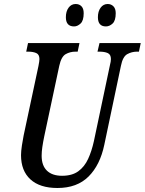

<svg xmlns="http://www.w3.org/2000/svg" viewBox="-20 -929 723 959"><path d="M267 10Q179 10 132 -33Q85 -76 85 -154Q85 -173 89.5 -203Q94 -233 98 -252L172 -599Q177 -624 177 -634Q177 -657 161 -664Q145 -671 121 -671H111L120 -714H377L368 -671H357Q330 -671 308 -658.5Q286 -646 276 -600L201 -248Q195 -219 191.5 -195Q188 -171 188 -151Q188 -102 214.5 -76.5Q241 -51 290 -51Q340 -51 371 -73.5Q402 -96 420 -135Q438 -174 449 -224L529 -603Q534 -622 534 -634Q534 -657 518 -664Q502 -671 477 -671H467L477 -714H683L674 -671H664Q638 -671 615.5 -658.5Q593 -646 584 -600L501 -206Q480 -105 422.5 -47.5Q365 10 267 10ZM509 -797Q469 -797 469 -843Q469 -872 482.5 -890.5Q496 -909 518 -909Q535 -909 546.5 -897.5Q558 -886 558 -863Q558 -826 542.5 -811.5Q527 -797 509 -797ZM350 -797Q309 -797 309 -843Q309 -872 322.5 -890.5Q336 -909 358 -909Q376 -909 387 -897.5Q398 -886 398 -863Q398 -826 382.5 -811.5Q367 -797 350 -797Z"/></svg>

Font: Noto Serif ExtraCondensed Medium
Style: Italic
Weight: 500
Width: 2
Italic angle: -12°
Designer: Monotype Design Team
Foundry: Monotype Imaging Inc.
Version: Version 2.013; ttfautohint (v1.8.4.7-5d5b)